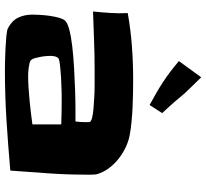

<svg xmlns="http://www.w3.org/2000/svg" viewBox="-50 -932 891 832"><g transform="rotate(90 396.0 -516.5)"><path d="M737.3 -440.4Q737.3 -358.4 731.4 -277.3Q725.6 -196.3 719.7 -115.2Q610.4 -105.5 502 -98.6Q393.6 -91.8 284.2 -91.8Q274.4 -91.8 248 -92.3Q221.7 -92.8 192.4 -94.2Q163.1 -95.7 136.7 -98.1Q110.4 -100.6 101.6 -105.5Q69.3 -123 56.6 -149.9Q43.9 -176.8 43.9 -210.9Q43.9 -222.7 44.9 -242.2Q45.9 -261.7 48.8 -283.2Q51.8 -304.7 56.6 -323.2Q61.5 -341.8 68.4 -350.6Q77.1 -362.3 108.4 -370.6Q139.6 -378.9 183.1 -383.8Q226.6 -388.7 276.9 -391.6Q327.1 -394.5 373 -396Q418.9 -397.5 455.1 -397.5Q491.2 -397.5 506.8 -397.5Q509.8 -418.9 509.8 -439.5Q509.8 -441.4 509.8 -449.7Q509.8 -458 508.8 -460Q505.9 -465.8 490.2 -469.7Q474.6 -473.6 451.7 -475.6Q428.7 -477.5 401.9 -479Q375 -480.5 349.6 -480.5Q324.2 -480.5 304.7 -480.5Q285.2 -480.5 276.4 -480.5Q214.8 -480.5 153.3 -478Q91.8 -475.6 30.3 -473.6Q34.2 -510.7 36.6 -548.8Q39.1 -586.9 37.1 -624Q108.4 -636.7 180.2 -642.1Q252 -647.5 325.2 -647.5Q351.6 -647.5 382.8 -647Q414.1 -646.5 445.3 -645Q476.6 -643.6 507.3 -640.6Q538.1 -637.7 564.5 -632.8Q591.8 -627.9 618.7 -615.2Q645.5 -602.5 668.9 -584Q692.4 -565.4 710 -541.5Q727.5 -517.6 735.4 -490.2Q736.3 -487.3 736.8 -480.5Q737.3 -473.6 737.3 -465.3Q737.3 -457 737.3 -450.2Q737.3 -443.4 737.3 -440.4ZM519.5 -210.9V-335.9Q491.2 -336.9 462.9 -337.4Q434.6 -337.9 406.2 -337.9Q400.4 -337.9 373.5 -337.4Q346.7 -336.9 315.9 -335Q285.2 -333 259.8 -330.1Q234.4 -327.1 230.5 -321.3Q225.6 -313.5 224.1 -305.2Q222.7 -296.9 222.7 -288.1Q222.7 -281.2 223.6 -269.5Q224.6 -257.8 227.1 -245.1Q229.5 -232.4 232.4 -221.7Q235.4 -210.9 240.2 -206.1Q244.1 -201.2 253.4 -198.7Q262.7 -196.3 273.4 -194.8Q284.2 -193.4 294.9 -192.9Q305.7 -192.4 311.5 -192.4Q335 -192.4 361.8 -194.3Q388.7 -196.3 416.5 -198.7Q444.3 -201.2 470.7 -204.6Q497.1 -208 519.5 -210.9ZM470.7 -773.4 435.5 -718.8Q407.2 -734.4 383.3 -748Q359.4 -761.7 336.9 -776.4Q314.5 -791 292 -808.1Q269.5 -825.2 245.1 -845.7L315.4 -942.4Q337.9 -918.9 361.3 -895.5Q384.8 -872.1 406.2 -845.7Q421.9 -826.2 438 -808.6Q454.1 -791 470.7 -773.4Z"/></g></svg>

Font: Slackey
Style: Regular
Weight: 400
Designer: Squid
Foundry: Font Diner, Inc DBA Sideshow
Version: Version 1.000